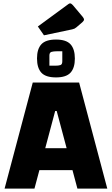

<svg xmlns="http://www.w3.org/2000/svg" viewBox="-20 -1111 659 1131"><path d="M7 0 173 -625H446L612 0H436L314 -457H305L183 0ZM118 -109V-238H501V-109ZM310 -655Q249 -655 223.5 -683Q198 -711 198 -767Q198 -822 223.5 -850Q249 -878 310 -878Q370 -878 395.5 -850Q421 -822 421 -766Q421 -711 395.5 -683Q370 -655 310 -655ZM271 -724H305Q324 -724 335.5 -727.5Q347 -731 347 -750V-809H316Q296 -809 283.5 -805.5Q271 -802 271 -784ZM239 -903 203 -955 383 -1087Q388 -1091 393 -1091Q400 -1091 409 -1081L467 -1012Q475 -1002 475 -996Q475 -989 465 -980L430 -950Q424 -945 419 -942.5Q414 -940 405 -938Z"/></svg>

Font: Changa
Style: Bold
Weight: 700
Designer: Eduardo Rodriguez Tunni
Foundry: Eduardo Rodriguez Tunni
Version: Version 3.002; ttfautohint (v1.8.2)